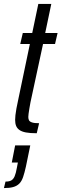

<svg xmlns="http://www.w3.org/2000/svg" viewBox="-48 -678 313 977"><path d="M139 0Q105 0 84 -4Q63 -8 51 -16.5Q39 -25 34 -37.5Q29 -50 29 -68Q29 -78 30.5 -92Q32 -106 35.5 -125.5Q39 -145 45 -172L104 -454H55L68 -510H116L147 -658H213L182 -510H245L232 -454H171L107 -157Q104 -141 101.5 -126Q99 -111 97.5 -100Q96 -89 96 -83Q96 -73 99.5 -66Q103 -59 115 -55Q127 -51 151 -51ZM-28 279 -20 246Q-1 246 9.5 240Q20 234 26.5 219Q33 204 38 175L43 149H12L29 62H106L84 169Q77 201 69.5 223Q62 245 49.5 257Q37 269 18.5 274Q0 279 -28 279Z"/></svg>

Font: Saira UltraCondensed Medium
Style: Italic
Weight: 500
Width: 1
Italic angle: -12°
Designer: Hector Gatti with collaboration of the Omnibus-Type team
Foundry: Omnibus-Type
Version: Version 1.101